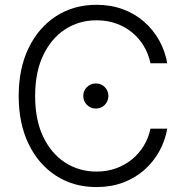

<svg xmlns="http://www.w3.org/2000/svg" viewBox="-20 -757 759 787"><path d="M375.5 9.8Q282.2 9.8 210.2 -36.4Q138.2 -82.5 97.4 -166.5Q56.6 -250.5 56.6 -363.3Q56.6 -476.6 97.4 -560.5Q138.2 -644.5 210.2 -690.9Q282.2 -737.3 375.5 -737.3Q434.1 -737.3 483.4 -719.2Q532.7 -701.2 570.3 -668.2Q607.9 -635.3 632.3 -591.8Q656.7 -548.3 665.5 -497.6H596.7Q588.9 -535.6 569.8 -567.6Q550.8 -599.6 522 -623.5Q493.2 -647.5 456.1 -660.6Q418.9 -673.8 375.5 -673.8Q304.7 -673.8 247.8 -637.2Q190.9 -600.6 157.5 -531.2Q124 -461.9 124 -363.3Q124 -264.6 157.5 -195.6Q190.9 -126.5 247.8 -90.1Q304.7 -53.7 375.5 -53.7Q418.9 -53.7 455.8 -67.1Q492.7 -80.6 521.5 -104.2Q550.3 -127.9 569.6 -159.9Q588.9 -191.9 596.7 -229.5H665.5Q656.7 -179.7 632.6 -136.2Q608.4 -92.8 570.8 -59.8Q533.2 -26.9 483.9 -8.5Q434.6 9.8 375.5 9.8ZM373 -312Q351.6 -312 336.4 -327.1Q321.3 -342.3 321.3 -363.8Q321.3 -385.3 336.4 -400.1Q351.6 -415 373 -415Q394.5 -415 409.4 -400.1Q424.3 -385.3 424.3 -363.8Q424.3 -342.3 409.4 -327.1Q394.5 -312 373 -312Z"/></svg>

Font: Inter 20pt Light
Style: Regular
Weight: 300
Version: Version 4.001;git-66647c0bb